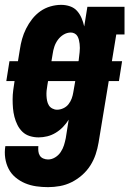

<svg xmlns="http://www.w3.org/2000/svg" viewBox="-27 -558 547 791"><path d="M171 213Q146 213 122 209.5Q98 206 76.5 197Q55 188 37 173Q19 158 8.5 137.5Q-2 117 -5.5 93Q-9 69 -5 44H131Q130 54 131 64.5Q132 75 137 83Q142 91 151.5 95Q161 99 171 99Q186 99 200 90.5Q214 82 223 68.5Q232 55 236.5 40.5Q241 26 244 11L256 -65Q246 -49 232.5 -35Q219 -21 202.5 -11Q186 -1 168 3.5Q150 8 132 8Q113 8 95.5 2.5Q78 -3 65.5 -15Q53 -27 45 -43Q37 -59 32.5 -76.5Q28 -94 26.5 -112Q25 -130 25 -149Q25 -168 27.5 -186.5Q30 -205 33 -224H-1L12 -306H47L55 -355Q58 -376 64 -397.5Q70 -419 80.5 -440Q91 -461 105.5 -479.5Q120 -498 139 -511.5Q158 -525 180.5 -531.5Q203 -538 225 -538Q244 -538 261.5 -532Q279 -526 290.5 -513Q302 -500 309 -483.5Q316 -467 320 -449L333 -530H486V-416H452L434 -306H476L463 -224H421L379 30Q375 54 367 78Q359 102 345 124Q331 146 311 163.5Q291 181 268 192.5Q245 204 220 208.5Q195 213 171 213ZM185 -306H296L297 -308Q298 -317 299 -325.5Q300 -334 301 -343Q302 -352 302 -360.5Q302 -369 301 -377.5Q300 -386 298 -394Q296 -402 292 -409Q288 -416 280.5 -420Q273 -424 265 -424Q249 -424 235 -415.5Q221 -407 211.5 -394Q202 -381 197 -366Q192 -351 190 -336ZM208 -106Q221 -106 234 -112Q247 -118 255.5 -129Q264 -140 268.5 -152.5Q273 -165 275 -178L283 -224H171L168 -206Q166 -195 165 -184.5Q164 -174 164.5 -163.5Q165 -153 167 -143Q169 -133 174 -124.5Q179 -116 188.5 -111Q198 -106 208 -106Z"/></svg>

Font: Iosevka Slab Heavy
Style: Italic
Weight: 900
Italic angle: -9°
Monospace: yes
Designer: Belleve Invis
Foundry: Belleve Invis
Version: Version 11.1.0; ttfautohint (v1.8.3)